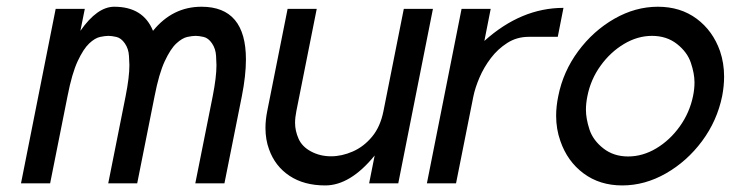

<svg xmlns="http://www.w3.org/2000/svg" viewBox="-20 -550 2192 576"><path d="M584.5 -529.8Q717.8 -529.8 717.8 -371.6Q717.8 -323.7 705.6 -261.7L653.3 0H565.9L618.2 -261.7Q629.4 -318.8 629.4 -354.5Q629.4 -360.8 628.2 -382.3Q627 -403.8 616 -419.9Q605 -436 590.8 -439.2Q576.7 -442.4 566.9 -442.4Q557.1 -442.4 542 -439.2Q526.9 -436 509.3 -419.9Q491.7 -403.8 474.4 -366.7Q457 -329.6 443.8 -261.7L391.6 0H304.7L356.9 -261.7Q368.2 -318.8 368.2 -354.5Q368.2 -360.8 366.9 -382.3Q365.7 -403.8 354.5 -419.9Q343.3 -436 329.1 -439.2Q314.9 -442.4 305.2 -442.4Q295.4 -442.4 280.3 -439.2Q265.1 -436 247.8 -419.9Q230.5 -403.8 213.1 -366.7Q195.8 -329.6 182.6 -261.7L130.4 0H43L147 -523.4H234.4L221.2 -457.5Q271.5 -529.8 322.8 -529.8Q409.7 -529.8 439 -457.5Q497.6 -529.8 584.5 -529.8Z M1191.4 -523.4H1278.8L1174.8 0H1087.4L1104 -83.5Q1030.8 6.3 955.6 6.3Q892.1 6.3 848.6 -22.5Q805.2 -51.3 787.1 -102.1Q776.4 -131.3 776.4 -166Q776.4 -190.4 781.7 -216.8L842.8 -523.4H930.2L869.1 -216.8Q865.2 -197.3 865.2 -181.2Q865.2 -157.7 875.7 -133.8Q886.2 -109.9 913.3 -95.5Q940.4 -81.1 973.1 -81.1Q1005.4 -81.1 1038.3 -95.5Q1071.3 -109.9 1096.2 -139.9Q1121.1 -169.9 1130.4 -216.8Z M1670.4 -526.4 1653.3 -439.5H1565.9Q1530.8 -439.5 1502.2 -421.4Q1473.6 -403.3 1452.6 -375.7Q1431.6 -348.1 1418.5 -317.4Q1405.3 -286.6 1399.9 -259.8L1348.1 0H1260.7L1364.7 -523.4H1452.1L1433.1 -427.2Q1543.5 -526.4 1670.4 -526.4Z M1936 -442.4Q1892.6 -442.4 1851.8 -418Q1811 -393.6 1781.5 -352.5Q1752 -311.5 1742.2 -261.7Q1737.8 -240.2 1737.8 -220.7Q1737.8 -194.3 1748.3 -161.9Q1758.8 -129.4 1789.8 -105Q1820.8 -80.6 1864.3 -80.6Q1908.2 -80.6 1949 -105Q1989.7 -129.4 2019.3 -170.7Q2048.8 -211.9 2059.1 -261.7Q2063.5 -282.7 2063.5 -302.7Q2063.5 -329.1 2052.7 -361.3Q2042 -393.6 2011 -418Q1980 -442.4 1936 -442.4ZM1846.7 6.3Q1779.3 6.3 1730.7 -29.8Q1682.1 -65.9 1661.1 -127Q1648.4 -162.6 1648.4 -202.6Q1648.4 -231 1654.8 -261.7Q1669.4 -335.4 1714.6 -396.5Q1759.8 -457.5 1823 -493.7Q1886.2 -529.8 1953.6 -529.8Q2021.5 -529.8 2070.1 -493.7Q2118.7 -457.5 2140.1 -396.5Q2152.3 -360.4 2152.3 -320.3Q2152.3 -292 2146.5 -261.7Q2131.3 -187.5 2086.2 -126.7Q2041 -65.9 1977.8 -29.8Q1914.6 6.3 1846.7 6.3Z"/></svg>

Font: Qaz
Style: Italic
Weight: 400
Italic angle: -11.25°
Designer: GGBotNet
Foundry: f0n7
Version: 0.70